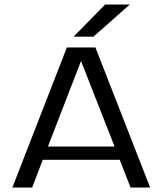

<svg xmlns="http://www.w3.org/2000/svg" viewBox="-20 -833 722 853"><path d="M557 -813 395 -670H307L447 -813ZM193 -182H489L340 -562ZM560 0 512 -123H170L123 0H35L277 -622H404L647 0Z"/></svg>

Font: Sarpanch
Style: Regular
Weight: 400
Designer: Manushi Parikh (Devanagari and Latin), Jyotish Sonowal (Devanagari)
Foundry: Indian Type Foundry
Version: Version 2.004;PS 1.0;hotconv 1.0.78;makeotf.lib2.5.61930; tt